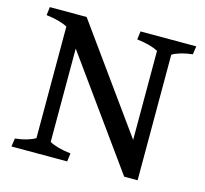

<svg xmlns="http://www.w3.org/2000/svg" viewBox="-99 -787 957 898"><g transform="rotate(15 379.5 -338.0)"><path d="M641 0H576L202 -520V-68Q238 -48 305 -40L300 0H30L36 -40Q98 -47 133 -68V-608Q97 -628 30 -636L35 -676H213L572 -177V-608Q536 -628 469 -636L474 -676H744L738 -636Q676 -629 641 -608Z"/></g></svg>

Font: Cambo
Style: Regular
Weight: 400
Designer: Carolina Giovagnoli, Andres Torresi
Foundry: Carolina Giovagnoli, Andres Torresi
Version: Version 2.001